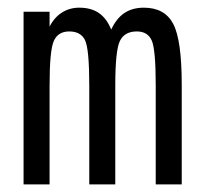

<svg xmlns="http://www.w3.org/2000/svg" viewBox="-20 -485 540 505"><path d="M272.5 -407.2Q286.1 -436.5 307.1 -450.7Q328.1 -464.8 358.4 -464.8Q413.1 -464.8 435.5 -422.4Q458 -379.9 458 -262.7V0H389.6V-259.8Q389.6 -355.5 378.9 -378.9Q368.2 -402.3 339.8 -402.3Q307.6 -402.3 295.4 -377.4Q283.2 -352.5 283.2 -259.8V0H214.8V-259.8Q214.8 -356.4 203.6 -379.4Q192.4 -402.3 162.1 -402.3Q132.8 -402.3 121.6 -377.4Q110.4 -352.5 110.4 -259.8V0H42V-454.1H110.4V-415Q123 -439.5 143.1 -452.1Q163.1 -464.8 188.5 -464.8Q219.7 -464.8 240.2 -450.7Q260.7 -436.5 272.5 -407.2Z"/></svg>

Font: BabelStone Flags PUA
Style: Regular
Weight: 400
Designer: Andrew West
Foundry: BabelStone
Version: Version 4.12